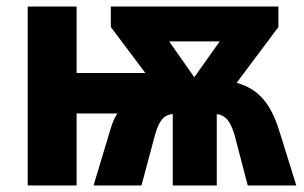

<svg xmlns="http://www.w3.org/2000/svg" viewBox="-20 -569 934 589"><path d="M834 -549V-486L706 -315Q756 -301 786.5 -266Q817 -231 836 -170L889 0H740L699 -157Q689 -189 676.5 -203Q664 -217 645 -219V0H510V-219Q491 -218 478.5 -204.5Q466 -191 456 -157L414 0H267L319 -173Q323 -186 328 -198.5Q333 -211 340 -221H215V0H65V-549H215V-345H426L320 -486V-549ZM654 -442H499L576 -332Z"/></svg>

Font: Noto Sans SemiCondensed ExtraBold
Style: Regular
Weight: 800
Width: 4
Designer: Monotype Design Team
Foundry: Monotype Imaging Inc.
Version: Version 2.013; ttfautohint (v1.8.4.7-5d5b)